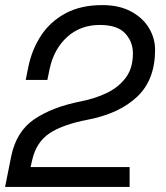

<svg xmlns="http://www.w3.org/2000/svg" viewBox="-20 -734 652 754"><path d="M0 0 24 -120Q44 -218 115 -266Q186 -314 298 -336Q350 -346 396.5 -367.5Q443 -389 472.5 -427Q502 -465 502 -524Q502 -570 471.5 -603Q441 -636 372 -636Q296 -636 244 -589Q192 -542 175 -464L166 -420H81L91 -470Q105 -539 141 -594Q177 -649 237 -681.5Q297 -714 382 -714Q448 -714 494.5 -689Q541 -664 565 -624Q589 -584 589 -538Q589 -421 519 -354.5Q449 -288 325 -264Q226 -245 174.5 -210.5Q123 -176 107 -108L100 -78H489V0Z"/></svg>

Font: Space Mono
Style: Italic
Weight: 400
Italic angle: -12°
Monospace: yes
Designer: Colophon Foundry + Benjamin Critton
Foundry: Colophon Foundry & Benjamin Critton
Version: Version 1.003; ttfautohint (v1.8.4.7-5d5b)